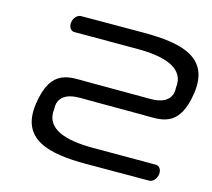

<svg xmlns="http://www.w3.org/2000/svg" viewBox="-91 -721 917 830"><g transform="rotate(15 367.5 -306.0)"><path d="M273.7 -344C196.6 -344 106.8 -361.5 83.2 -194.1C60.1 -29.8 192.5 0 360.7 0C529 0 642.1 -0.7 642.1 -0.7C657.7 -0.7 673.6 -16.9 676.5 -37.8C679.4 -58.7 668.1 -74.8 652.3 -74.8C652.3 -74.8 486.2 -74.8 369.2 -74.8C252.3 -74.8 152.6 -100.9 165.8 -195C166.1 -197.1 153.9 -269.3 259.2 -269.2C259.7 -269.3 372.8 -268.4 542.1 -268.4C619.2 -268.4 709 -250.9 732.6 -418.3C755.7 -582.6 623.3 -612.4 455 -612.4C286.8 -612.4 173.7 -611.6 173.7 -611.6C158 -611.6 142.2 -595.5 139.3 -574.6C136.4 -553.7 147.7 -537.5 163.4 -537.5C163.4 -537.5 329.6 -537.6 446.5 -537.6C563.5 -537.6 663.2 -511.5 650 -417.4C649.7 -415.3 661.9 -343 556.6 -343.3C556.6 -343.3 443 -344 273.7 -344Z"/></g></svg>

Font: Hi.
Style: Tall Oblique
Weight: 400
Designer: Mew Too, Robert Jablonski
Foundry: Cannot Into Space Fonts
Version: Version 1.996